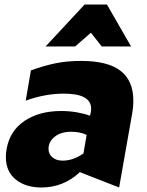

<svg xmlns="http://www.w3.org/2000/svg" viewBox="-20 -819 651 851"><path d="M257 -107Q230 -107 212.5 -121.5Q195 -136 195 -159Q195 -191 222.5 -213Q250 -235 295 -235Q336 -235 364 -221L350 -139Q305 -107 257 -107ZM571 -373Q571 -461 514.5 -505Q458 -549 339 -549Q277 -549 226 -538.5Q175 -528 117 -507L94 -373Q180 -404 263 -404Q384 -404 384 -337Q384 -327 381 -315L379 -306Q355 -315 321.5 -321Q288 -327 251 -327Q154 -327 88.5 -283Q23 -239 9 -157Q6 -139 6 -123Q6 -59 49.5 -23.5Q93 12 164 12Q261 12 334 -56L508 12L565 -311Q571 -344 571 -373ZM454 -799H355L182 -613H313L383 -674L431 -613H561Z"/></svg>

Font: Geom Black
Style: Bold Italic
Weight: 900
Italic angle: -10°
Version: Version 1.102